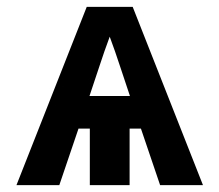

<svg xmlns="http://www.w3.org/2000/svg" viewBox="-20 -540 640 560"><path d="M28 0 233 -520H367L572 0H447L391 -165H358V0H242V-165H209L153 0ZM359 -260 330 -347Q323 -368 315.5 -390Q308 -412 300 -433Q292 -412 284.5 -390Q277 -368 270 -347L241 -260Z"/></svg>

Font: Iosevka Heavy Extended
Style: Regular
Weight: 900
Width: 7
Monospace: yes
Designer: Belleve Invis
Foundry: Belleve Invis
Version: Version 32.5.0; ttfautohint (v1.8.4)